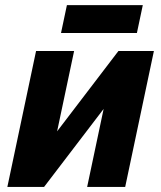

<svg xmlns="http://www.w3.org/2000/svg" viewBox="-20 -737 636 757"><path d="M9 0 122.2 -536H272.2L205.2 -219.2L447 -536H586.8L473.6 0H323.6L388.6 -307.6L153.8 0ZM220.6 -607 243.8 -716.8H543L519.8 -607Z"/></svg>

Font: Geist
Style: Italic
Weight: 400
Italic angle: -12°
Designer: Basement.studio, Andrés Briganti, Mateo Zaragoza
Foundry: Basement.studio, Vercel, Andrés Briganti, Guido Ferreyra, Mateo Zaragoza
Version: Version 1.500